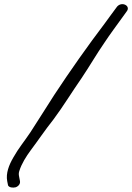

<svg xmlns="http://www.w3.org/2000/svg" viewBox="-20 -769 623 905"><path d="M14 85 18 105C23 115 40 117 53 114C66 110 77 98 74 84L70 63C68 54 68 46 71 37C82 2 103 -31 125 -61C159 -106 190 -153 232 -206C279 -269 320 -337 364 -400C403 -458 435 -514 471 -566C500 -610 531 -651 559 -690L577 -715C598 -741 555 -764 532 -738C514 -713 493 -686 474 -659C395 -555 311 -436 236 -322C198 -263 157 -197 123 -145C95 -103 67 -70 43 -27C22 9 7 48 14 85Z"/></svg>

Font: Stray Cat
Style: BdExtObl
Weight: 700
Version: Version 1.0